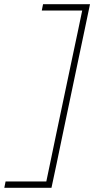

<svg xmlns="http://www.w3.org/2000/svg" viewBox="-86 -780 450 912"><path d="M-65.5 112 -59.5 82H134Q145 29.5 155.5 -20.8Q166 -71 178 -129L260 -518.5Q272 -576 283 -627Q293.5 -677.5 304.5 -730H112.5L118.5 -760H341.5Q329 -699.5 317 -643Q305 -586.5 291.5 -522L208.5 -126Q195 -61.5 183.5 -5.5Q171.5 51 158.5 112Z"/></svg>

Font: Heraclito Thin
Style: Italic
Weight: 100
Italic angle: -12°
Designer: Kostas Bartsokas (font) & Cristiano Sobral (main changes)
Foundry: Kostas Bartsokas (font) & Cristiano Sobral (main changes)
Version: Version 1.00;July 8, 2020;FontCreator 13.0.0.2655 64-bit